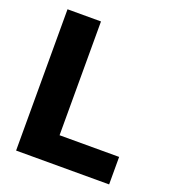

<svg xmlns="http://www.w3.org/2000/svg" viewBox="-133 -828 831 929"><g transform="rotate(20 282.5 -364.0)"><path d="M55.7 0V-727.5H228V-141.6H534.7V0Z"/></g></svg>

Font: Inter 16pt ExtraBold
Style: Regular
Weight: 800
Version: Version 4.001;git-66647c0bb